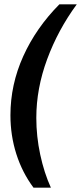

<svg xmlns="http://www.w3.org/2000/svg" viewBox="-20 -706 373 883"><path d="M253 -686H333Q247 -569 197 -434Q147 -299 147 -164Q147 -79 165 5Q183 89 214 157H134Q82 87 55 2Q28 -83 28 -176Q28 -317 87 -447.5Q146 -578 253 -686Z"/></svg>

Font: Chivo
Style: Bold Italic
Weight: 700
Italic angle: -8.05°
Designer: Hector Gatti
Foundry: Omnibus-Type
Version: Version 1.007